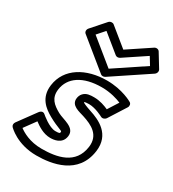

<svg xmlns="http://www.w3.org/2000/svg" viewBox="-214 -980 1021 1135"><g transform="rotate(30 296.5 -412.5)"><path d="M207.1 -805.2 326.9 -707.8C335 -701.3 347.7 -702 356.5 -707.8L502.7 -805.2L533.8 -754.2L329.6 -618L162.1 -754.2ZM224.1 -860.2C215.3 -867.3 198.7 -866.4 188.6 -855L108.3 -764C98.3 -752.7 98.9 -736.8 108.8 -728.8L307.9 -566.8C315.1 -560.9 327.6 -560.3 337.4 -566.8L580.3 -728.8C592.8 -737.1 596.9 -753.1 590.3 -764L534.6 -855C528.7 -864.6 513.2 -868.6 500.5 -860.2L348.6 -759ZM351 -503C411.4 -503 460.4 -486.6 485.4 -476L440.2 -404.9C416.4 -415.5 381.1 -429 341 -429C314.9 -429 288.5 -428.1 268.8 -407C259.2 -396.7 255 -384.3 253.4 -373C246.2 -319.8 308.1 -311.1 341.1 -300.1C406.4 -279.1 472.3 -246.6 460.6 -160C443.4 -32.6 328 -10 222.4 -10C141.2 -10 87.4 -42.3 63.9 -60.2L120.9 -138.3C144.9 -120 186.6 -91 234.3 -91C256.5 -91 314.8 -94.7 322.7 -153C331.3 -216.8 247.2 -223.2 207.7 -245.2C160.4 -271.6 124.6 -300.2 133.1 -363C144.7 -448.8 222 -503 351 -503ZM357.8 -553C216.8 -553 99.9 -487.2 83.1 -363C70.7 -271.8 129.2 -228.4 178.6 -200.8C247 -162.8 274.1 -163.2 272.7 -153C271.4 -143.3 268.9 -141 241.1 -141C197.9 -141 137.3 -194.1 137.3 -194.1C119.4 -211.1 103.6 -194.3 98.9 -187.8L10.5 -66.8C3.5 -57.1 3.2 -43.7 10.8 -35.7C12.6 -33.7 82.1 40 215.6 40C320 40 487 14.6 510.6 -160C527.3 -283.4 427.6 -326.9 362.5 -347.9C325.7 -360.1 304.8 -369.7 303.4 -372.6C303.4 -372.6 303.4 -372.7 303.4 -373C303.6 -374.2 303.8 -375.1 304 -375.7C306.8 -376.9 317.3 -379 334.2 -379C380.4 -379 432.6 -349.9 432.6 -349.9C444.7 -343 460.6 -348.9 468.1 -360.8L541.8 -476.8C549.1 -488.2 546.9 -503.4 535.9 -509.9C534.2 -511 463.4 -553 357.8 -553Z"/></g></svg>

Font: Hussar Techniczny
Style: Bold 
Weight: 700
Foundry: Cannot Into Space Fonts
Version: Version 0.77